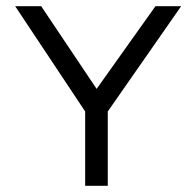

<svg xmlns="http://www.w3.org/2000/svg" viewBox="-20 -600 632 620"><path d="M29 -580 255 -240V0H328V-240L565 -580H482L292 -313L113 -580Z"/></svg>

Font: Charger Sport
Style: DfExt
Weight: 400
Designer: Jasper
Foundry: Cannot Into Space Fonts
Version: Version 1.1